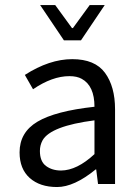

<svg xmlns="http://www.w3.org/2000/svg" viewBox="-20 -734 552 766"><path d="M139.2 -131.8Q139.2 -89.8 163.6 -71.8Q188 -53.7 223.6 -53.7Q287.1 -54.2 356.9 -119.1V-253.9Q182.6 -231.4 149.9 -174.3Q139.2 -154.8 139.2 -131.8ZM58.1 -126Q58.1 -206.1 129.4 -248.5Q200.7 -291 356.9 -308.1Q356.9 -391.6 306.2 -419.4Q287.1 -430.2 256.8 -430.2Q188.5 -430.2 111.8 -377.9L79.1 -435.1Q177.2 -498 268.1 -498Q358.9 -498 398.9 -443.4Q439 -388.7 439 -297.9V0H371.1L363.8 -58.1H361.8Q275.9 12.2 207.5 12.2Q139.2 12.2 98.6 -23.9Q58.1 -60.1 58.1 -126ZM140.1 -713.9H200.2L267.1 -622.1H271L337.9 -713.9H397.9L303.2 -573.2H234.9Z"/></svg>

Font: SourceSansPro-Regular
Style: Regular
Weight: 400
Designer: Paul D. Hunt
Foundry: Adobe Systems Incorporated
Version: Version 1.050;PS Version 1.000;hotconv 1.0.70;makeotf.lib2.5